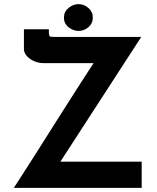

<svg xmlns="http://www.w3.org/2000/svg" viewBox="-20 -911 759 931"><path d="M47 0Q50 -4 68.5 -33Q87 -62 116 -107Q145 -152 180 -207.5Q215 -263 252 -321.5Q289 -380 324.5 -435.5Q360 -491 389 -536Q418 -581 436.5 -609Q455 -637 458 -642L473 -605H189Q168 -605 146.5 -614Q125 -623 110.5 -639Q96 -655 96 -674V-769H217V-755Q217 -735 224 -733.5Q231 -732 249 -732H665L263 -112L256 -127H667V0ZM290 -826Q290 -854 312.5 -872.5Q335 -891 361 -891Q387 -891 408.5 -872.5Q430 -854 430 -826Q430 -797 408.5 -779Q387 -761 361 -761Q335 -761 312.5 -779Q290 -797 290 -826Z"/></svg>

Font: Reem Kufi Fun SemiBold
Style: Regular
Weight: 600
Designer: Khaled Hosny
Version: Version 1.005